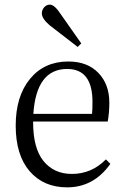

<svg xmlns="http://www.w3.org/2000/svg" viewBox="-20 -784 529 818"><path d="M311 -584 190.9 -676.8Q158.2 -705.1 158.2 -727.1Q158.2 -741.2 168 -752.7Q177.7 -764.2 192.9 -764.2Q208.5 -764.2 228 -738.8L326.2 -599.1ZM266.1 14.2Q165.5 14.2 106.2 -54.7Q46.9 -123.5 46.9 -249Q46.9 -373.5 107.7 -447.8Q168.5 -522 271 -522Q352.1 -522 398.9 -473.6Q445.8 -425.3 445.8 -346.2Q445.8 -305.2 439 -266.1H121.1Q120.6 -152.8 165.3 -97.9Q210 -43 286.1 -43Q370.6 -43 431.2 -105L450.2 -85.9Q379.4 14.2 266.1 14.2ZM122.1 -298.8H372.1Q374 -315.9 374 -350.1Q374 -490.2 266.1 -490.2Q134.8 -490.2 122.1 -298.8Z"/></svg>

Font: Literata Light
Style: Regular
Weight: 300
Designer: Latin by Veronika Burian and Jose Scaglione. Greek by Irene Vlachou. Cyrillic by Vera Evstafieva.
Foundry: TypeTogether
Version: Version 3.021